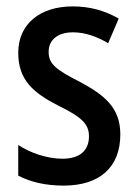

<svg xmlns="http://www.w3.org/2000/svg" viewBox="-20 -570 430 600"><path d="M356 -150C356 -234 306 -273 230 -314C155 -352 132 -370 132 -408C132 -445 160 -469 208 -469C247 -469 284 -455 318 -435L351 -512C307 -537 261 -550 207 -550C105 -550 37 -495 37 -405C37 -320 84 -280 162 -240C238 -203 258 -181 258 -144C258 -100 230 -74 175 -74C126 -74 73 -93 37 -117V-21C74 -2 120 10 179 10C290 10 356 -46 356 -150Z"/></svg>

Font: Noto Sans Armenian Condensed Medium
Style: Regular
Weight: 500
Width: 3
Designer: Monotype Design Team
Foundry: Monotype Imaging Inc.
Version: Version 2.008